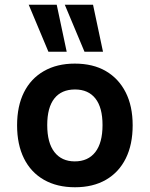

<svg xmlns="http://www.w3.org/2000/svg" viewBox="-20 -779 630 809"><path d="M296 10Q220 10 165 -21.5Q110 -53 81 -111.5Q52 -170 52 -251Q52 -332 81 -390Q110 -448 165 -479.5Q220 -511 295 -511Q372 -511 426 -479.5Q480 -448 509.5 -390Q539 -332 539 -251Q539 -170 510 -111.5Q481 -53 426.5 -21.5Q372 10 296 10ZM295 -99Q351 -99 381.5 -138Q412 -177 412 -252Q412 -326 382 -364Q352 -402 296 -402Q239 -402 209 -364Q179 -326 179 -252Q179 -177 209.5 -138Q240 -99 295 -99ZM336 -561 253 -759H372L414 -561ZM184 -561 101 -759H219L261 -561Z"/></svg>

Font: Nunito Sans 7pt SemiCondensed
Style: Bold
Weight: 700
Width: 4
Designer: Vernon Adams
Foundry: Vernon Adams
Version: Version 3.101;gftools[0.9.27]